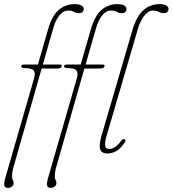

<svg xmlns="http://www.w3.org/2000/svg" viewBox="-42 -739 840 934"><path d="M61.5 -417Q61.5 -425 75.5 -425H142.5L191 -593.5Q210 -661.5 243.2 -690.2Q276.5 -719 321.5 -719Q343.5 -719 354.5 -712Q365.5 -705 365.5 -695.5Q365.5 -688 360.2 -681.5Q355 -675 343.5 -675Q328 -675 318 -681.2Q308 -687.5 289 -687.5Q262 -687.5 240 -654.5Q227 -634.5 219 -607.5Q211 -580.5 200.5 -544.5L166.5 -425H250Q258.5 -425 258.5 -418.5Q258.5 -405.5 233.5 -405.5H160.5L21.5 81Q16.5 99.5 16.5 119.5Q16.5 130.5 20.5 136.8Q24.5 143 24.5 152Q24.5 161.5 16.2 168.2Q8 175 -3.5 175Q-18.5 175 -21 163Q-23.5 151 -14 119L123.5 -357Q131 -382.5 122.8 -395Q114.5 -407.5 80.5 -407.5Q61.5 -407.5 61.5 -417ZM269.5 -417Q269.5 -425 283.5 -425H350.5L399 -593.5Q418 -661.5 451.2 -690.2Q484.5 -719 529.5 -719Q551.5 -719 562.5 -712Q573.5 -705 573.5 -695.5Q573.5 -688 568.2 -681.5Q563 -675 551.5 -675Q536 -675 526 -681.2Q516 -687.5 497 -687.5Q470 -687.5 448 -654.5Q435 -634.5 427 -607.5Q419 -580.5 408.5 -544.5L374.5 -425H458Q466.5 -425 466.5 -418.5Q466.5 -405.5 441.5 -405.5H368.5L229.5 81Q224.5 99.5 224.5 119.5Q224.5 130.5 228.5 136.8Q232.5 143 232.5 152Q232.5 161.5 224.2 168.2Q216 175 204.5 175Q189.5 175 187 163Q184.5 151 194 119L331.5 -357Q339 -382.5 330.8 -395Q322.5 -407.5 288.5 -407.5Q269.5 -407.5 269.5 -417ZM734.5 -719Q756.5 -719 767.2 -712Q778 -705 778 -695.5Q778 -688 772.8 -681.5Q767.5 -675 756 -675Q740.5 -675 730.5 -681.2Q720.5 -687.5 701.5 -687.5Q687 -687.5 675.5 -678.5Q664 -669.5 653 -653Q638.5 -630 630.8 -605.5Q623 -581 613 -544.5L477 -80Q466 -42 470.2 -28Q474.5 -14 488.5 -14Q501 -14 515 -22Q529 -30 547 -53Q556 -66.5 564.5 -61.5Q572.5 -57 564.5 -45Q544.5 -16 524.2 -4.2Q504 7.5 479 7.5Q453.5 7.5 445.8 -11.8Q438 -31 452 -79.5L602.5 -593.5Q622.5 -661 656 -690Q689.5 -719 734.5 -719Z"/></svg>

Font: Fraunces 144pt S100 Thin
Style: Italic
Weight: 100
Italic angle: -16°
Version: Version 1.000; ttfautohint (v1.8.3)